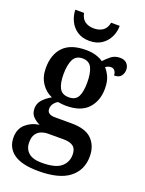

<svg xmlns="http://www.w3.org/2000/svg" viewBox="-180 -838 873 1158"><g transform="rotate(20 257.0 -258.5)"><path d="M218 237Q112 237 60 200.5Q8 164 8 97Q8 42 43.5 10.5Q79 -21 130 -28Q107 -38 87 -57.5Q67 -77 67 -111Q67 -142 87.5 -165.5Q108 -189 143 -209Q101 -226 74.5 -266.5Q48 -307 48 -363Q48 -450 95 -499Q142 -548 240 -548Q275 -548 303.5 -539.5Q332 -531 351 -517Q368 -536 391.5 -555Q415 -574 449 -574Q478 -574 493 -557.5Q508 -541 508 -518Q508 -496 495 -478.5Q482 -461 450 -461Q450 -479 441 -490.5Q432 -502 418 -502Q406 -502 397.5 -498.5Q389 -495 382 -490Q401 -469 413.5 -440Q426 -411 426 -367Q426 -289 380.5 -239.5Q335 -190 240 -190Q229 -190 212.5 -191.5Q196 -193 188 -195Q174 -188 162.5 -173Q151 -158 151 -138Q151 -102 203 -102H309Q399 -102 439.5 -60.5Q480 -19 480 48Q480 136 415.5 186.5Q351 237 218 237ZM238 -244Q281 -244 297 -275Q313 -306 313 -365Q313 -426 296.5 -459.5Q280 -493 237 -493Q195 -493 178 -458.5Q161 -424 161 -364Q161 -306 178 -275Q195 -244 238 -244ZM220 183Q307 183 343 152.5Q379 122 379 74Q379 37 358.5 21Q338 5 298 5H196Q175 5 154.5 12.5Q134 20 120.5 39Q107 58 107 93Q107 134 134.5 158.5Q162 183 220 183ZM238 -606Q191 -606 159.5 -627.5Q128 -649 112 -682.5Q96 -716 95 -754H151Q158 -718 181 -702Q204 -686 238 -686Q272 -686 295 -702Q318 -718 325 -754H380Q380 -716 364 -682.5Q348 -649 316.5 -627.5Q285 -606 238 -606Z"/></g></svg>

Font: Noto Serif Sinhala SemiCondensed SemiBold
Style: Regular
Weight: 600
Width: 4
Designer: Jelle Bosma - Monotype Design Team
Foundry: Monotype Imaging Inc.
Version: Version 2.007; ttfautohint (v1.8.4.7-5d5b)